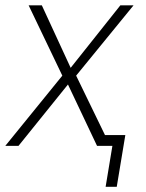

<svg xmlns="http://www.w3.org/2000/svg" viewBox="-34 -556 558 732"><path d="M125.5 -535.6 235.4 -297.4 424.8 -535.6H475.1L256.3 -267.6L386.2 0H335.9L225.1 -233.9L36.6 0H-13.7L203.6 -267.6L75.2 -535.6ZM368.7 156.2 394.5 0H347.2L354 -41H443.8L411.1 156.2Z"/></svg>

Font: Inter Display Extra Light
Style: Italic
Weight: 200
Italic angle: -9.39999°
Designer: Rasmus Andersson
Foundry: rsms
Version: Version 4.000;git-4fc901f